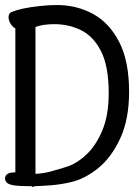

<svg xmlns="http://www.w3.org/2000/svg" viewBox="-22 -732 542 763"><path d="M115 8Q110 14 104 8Q55 8 33 4.5Q11 1 4.5 -7Q-2 -15 -2 -22Q-2 -36 10 -42Q19 -47 39 -47V-619Q29 -624 20.5 -637Q12 -650 12 -665Q12 -680 26 -685Q62 -700 136 -708Q171 -712 204 -712Q282 -712 347 -677Q412 -642 451.5 -565.5Q491 -489 491 -367Q491 -259 456.5 -183.5Q422 -108 369 -64.5Q316 -21 259 -8Q220 1 183.5 4Q147 7 115 8ZM194 -636Q150 -636 119 -625V-41Q151 -43 177.5 -50Q204 -57 239 -68Q280 -80 319 -115.5Q358 -151 384 -212Q410 -273 410 -362Q410 -467 380.5 -526.5Q351 -586 302 -611Q253 -636 194 -636Z"/></svg>

Font: Moon Stars Kai HW
Style: Bold
Weight: 700
Designer: GuiWonder
Version: Version 1.101